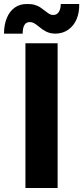

<svg xmlns="http://www.w3.org/2000/svg" viewBox="-21 -935 414 955"><path d="M105.5 -719.7H265.6V0H105.5ZM115.2 -915Q136.2 -915.5 152.1 -910.6Q168 -905.8 178.5 -898.9Q189 -892.1 203.1 -880.9Q216.8 -870.1 225.1 -865.2Q233.4 -860.4 243.2 -860.4Q261.7 -860.4 271.5 -875.5Q281.2 -890.6 281.2 -915H373Q374 -873.5 360.4 -840.6Q346.7 -807.6 319.8 -788.1Q293 -768.6 255.9 -767.6Q228 -768.1 209.2 -777.6Q190.4 -787.1 170.9 -803.7Q157.2 -814.9 147.7 -820.1Q138.2 -825.2 127 -825.2Q91.8 -825.2 91.8 -767.6H-1Q-1 -811 12.7 -845Q26.4 -878.9 52.7 -897.5Q79.1 -916 115.2 -915Z"/></svg>

Font: Reddit Sans Strawberry ExBold
Style: Regular
Weight: 800
Designer: Stephen Hutchings
Foundry: Reddit
Version: Version 1.013